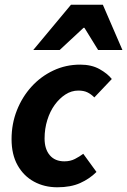

<svg xmlns="http://www.w3.org/2000/svg" viewBox="-20 -782 539 814"><path d="M223 12Q168 12 124 -12Q80 -36 54.5 -81.5Q29 -127 29 -192Q29 -257 51.5 -314Q74 -371 113.5 -414.5Q153 -458 206 -483Q259 -508 320 -508Q368 -508 402 -489Q436 -470 454 -447L380 -369Q366 -383 350.5 -390.5Q335 -398 312 -398Q283 -398 257.5 -381.5Q232 -365 212 -337.5Q192 -310 180.5 -273Q169 -236 169 -195Q169 -150 191 -124Q213 -98 253 -98Q278 -98 297.5 -108Q317 -118 333 -130L389 -53Q360 -24 320 -6Q280 12 223 12ZM121 -570 281 -762H416L499 -570H396L338 -664H334L233 -570Z"/></svg>

Font: Source Sans 3
Style: Bold Italic
Weight: 700
Italic angle: -11°
Designer: Paul D. Hunt
Foundry: Adobe
Version: Version 3.052;hotconv 1.1.0;makeotfexe 2.6.0